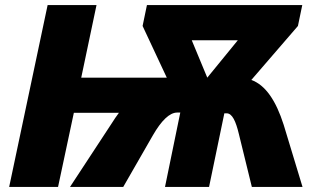

<svg xmlns="http://www.w3.org/2000/svg" viewBox="-20 -734 1257 754"><path d="M16 0H208L270 -291H447C437 -278 428 -264 419 -250L255 0H464L580 -202C614 -261 646 -292 676 -292H688L628 0H801L861 -289H870C892 -289 906 -258 918 -208L969 0H1168L1094 -244C1064 -338 1023 -400 967 -420L1150 -632L1167 -714H557L540 -632L635 -429H299L359 -714H167ZM794 -429 733 -576H914Z"/></svg>

Font: Noto Sans UI Black
Style: Italic
Weight: 900
Italic angle: -372°
Designer: Monotype Design Team
Foundry: Monotype Imaging Inc.
Version: Version 1.901